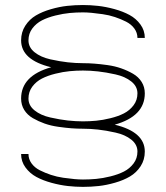

<svg xmlns="http://www.w3.org/2000/svg" viewBox="-20 -770 660 764"><path d="M436.5 -273.9Q556.2 -245.1 556.2 -167Q556.2 -134.3 539.6 -108.6Q522.9 -83 497.3 -67.9Q471.7 -52.7 437.7 -43Q403.8 -33.2 372.8 -29.8Q341.8 -26.4 310.1 -26.4Q280.8 -26.4 250 -29.8Q219.2 -33.2 185.1 -42.5Q150.9 -51.8 124.8 -65.9Q98.6 -80.1 81.3 -103.8Q64 -127.4 64 -157.2H93.3Q93.3 -136.7 105.5 -119.9Q117.7 -103 138.4 -92.5Q159.2 -82 182.6 -74.2Q206.1 -66.4 231.7 -62.7Q257.3 -59.1 276.1 -57.4Q294.9 -55.7 310.1 -55.7Q336.4 -55.7 362.5 -58.1Q388.7 -60.5 419.4 -68.1Q450.2 -75.7 473.1 -87.4Q496.1 -99.1 511.5 -119.6Q526.9 -140.1 526.9 -167Q526.9 -194.8 502.4 -214.4Q478 -233.9 439.7 -242.4Q401.4 -251 370.1 -254.4Q338.9 -257.8 310.1 -257.8Q287.6 -257.8 264.6 -259.5Q241.7 -261.2 212.2 -265.4Q182.6 -269.5 157.7 -278.3Q132.8 -287.1 110.8 -299.8Q88.9 -312.5 76.4 -332.5Q64 -352.5 64 -377.9Q64 -468.8 183.6 -502.4Q64 -531.2 64 -609.4Q64 -642.1 80.6 -667.7Q97.2 -693.4 122.8 -708.5Q148.4 -723.6 182.4 -733.4Q216.3 -743.2 247.3 -746.6Q278.3 -750 310.1 -750Q339.4 -750 370.1 -746.6Q400.9 -743.2 435.1 -733.9Q469.2 -724.6 495.4 -710.4Q521.5 -696.3 538.8 -672.6Q556.2 -648.9 556.2 -619.1H526.9Q526.9 -639.6 514.6 -656.5Q502.4 -673.3 481.7 -683.8Q460.9 -694.3 437.5 -702.1Q414.1 -710 388.4 -713.6Q362.8 -717.3 344 -719Q325.2 -720.7 310.1 -720.7Q283.7 -720.7 257.6 -718.3Q231.4 -715.8 200.7 -708.3Q169.9 -700.7 147 -689Q124 -677.2 108.6 -656.7Q93.3 -636.2 93.3 -609.4Q93.3 -581.5 117.7 -562Q142.1 -542.5 180.4 -533.9Q218.8 -525.4 250 -522Q281.2 -518.6 310.1 -518.6Q332.5 -518.6 355.5 -516.8Q378.4 -515.1 408 -511Q437.5 -506.8 462.4 -498Q487.3 -489.3 509.3 -476.6Q531.2 -463.9 543.7 -443.8Q556.2 -423.8 556.2 -398.4Q556.2 -307.6 436.5 -273.9ZM310.1 -489.3Q283.7 -489.3 257.6 -486.8Q231.4 -484.4 200.7 -476.8Q169.9 -469.2 147 -457.5Q124 -445.8 108.6 -425.3Q93.3 -404.8 93.3 -377.9Q93.3 -350.1 117.7 -330.6Q142.1 -311 180.4 -302.5Q218.8 -293.9 250 -290.5Q281.2 -287.1 310.1 -287.1Q336.4 -287.1 362.5 -289.6Q388.7 -292 419.4 -299.6Q450.2 -307.1 473.1 -318.8Q496.1 -330.6 511.5 -351.1Q526.9 -371.6 526.9 -398.4Q526.9 -426.3 502.4 -445.8Q478 -465.3 439.7 -473.9Q401.4 -482.4 370.1 -485.8Q338.9 -489.3 310.1 -489.3Z"/></svg>

Font: Cherry
Style: Light
Weight: 300
Designer: Amin Abedi
Version: Version 1.00 ; ttfautohint (v1.6)